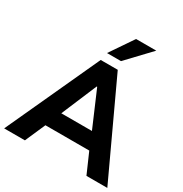

<svg xmlns="http://www.w3.org/2000/svg" viewBox="-221 -1100 1201 1259"><g transform="rotate(30 379.5 -470.0)"><path d="M-11 0 313 -705H442L770 0H612L545 -153H213L146 0ZM377 -541 264 -273H496L381 -541ZM326 -765 445 -940H598L432 -765Z"/></g></svg>

Font: Mulish ExtraBold
Style: Regular
Weight: 800
Designer: Vernon Adams
Foundry: Vernon Adams
Version: Version 3.603; ttfautohint (v1.8.3)